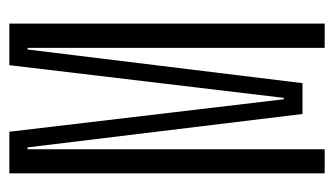

<svg xmlns="http://www.w3.org/2000/svg" viewBox="-172 -543 715 411"><g transform="rotate(-90 185.5 -337.5)"><path d="M20 0H71.5V-636H75.5L147 -47.5H213L285 -636H288.5V0H340.5V-675H251.5L181.5 -87.5H178.5L109 -675H20Z"/></g></svg>

Font: Anybody ExtraCondensed Light
Style: Regular
Weight: 300
Width: 2
Version: Version 1.113;gftools[0.9.25]